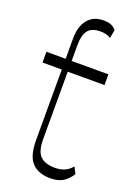

<svg xmlns="http://www.w3.org/2000/svg" viewBox="-150 -840 641 908"><g transform="rotate(20 170.5 -386.0)"><path d="M225 8Q166 8 133.5 -25Q101 -58 101 -140V-651Q101 -711 129 -745.5Q157 -780 208 -780Q234 -780 248.5 -773Q263 -766 272 -754L264 -712Q245 -726 212 -726Q169 -726 150 -702.5Q131 -679 131 -626V-153Q131 -94 155 -70Q179 -46 228 -46Q285 -46 314 -84L331 -51Q312 -21 287.5 -6.5Q263 8 225 8ZM4 -494V-548H316V-494Z"/></g></svg>

Font: Savate ExtraLight
Style: Regular
Weight: 200
Designer: Max Esnée
Foundry: Plomb Type
Version: Version 2.000